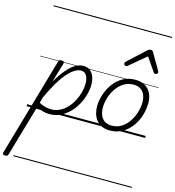

<svg xmlns="http://www.w3.org/2000/svg" viewBox="-303 -1175 1689 1856"><g transform="rotate(15 541.5 -247.5)"><path d="M-78 515Q-92 515 -99 508.5Q-106 502 -102 491L182 -495Q186 -506 192 -510.5Q198 -515 212 -515Q228 -515 234.5 -509.5Q241 -504 238 -492L179 -293Q224 -371 267 -421Q310 -471 351 -495Q392 -519 433 -519Q486 -519 518.5 -477Q551 -435 551 -361Q551 -314 537 -262.5Q523 -211 496 -161Q469 -111 429.5 -71Q390 -31 340.5 -7Q291 17 231 17Q199 17 165 7.5Q131 -2 102 -22L-48 496Q-51 506 -57.5 510.5Q-64 515 -78 515ZM114 -65Q150 -45 180.5 -38.5Q211 -32 237 -32Q284 -32 324 -52.5Q364 -73 395.5 -107.5Q427 -142 449 -184.5Q471 -227 482.5 -271.5Q494 -316 494 -355Q494 -389 486 -414.5Q478 -440 461.5 -454.5Q445 -469 420 -469Q380 -469 332 -430.5Q284 -392 233 -314.5Q182 -237 129 -120ZM0 490H595V500H0ZM0 -20H595V0H0ZM0 -505H595V-500H0ZM0 -1010H595V-1000H0Z M836 19Q779 19 739 -5.5Q699 -30 678.5 -74.5Q658 -119 658 -177Q658 -232 677 -291.5Q696 -351 732.5 -403Q769 -455 824 -487Q879 -519 952 -519Q1008 -519 1048 -495.5Q1088 -472 1108.5 -429.5Q1129 -387 1129 -330Q1129 -288 1118 -240Q1107 -192 1084 -146Q1061 -100 1025.5 -63Q990 -26 942.5 -3.5Q895 19 836 19ZM841 -31Q898 -31 941 -59.5Q984 -88 1013 -132.5Q1042 -177 1057 -228Q1072 -279 1072 -324Q1072 -369 1057.5 -401.5Q1043 -434 1015 -451.5Q987 -469 946 -469Q891 -469 847.5 -441.5Q804 -414 774.5 -369.5Q745 -325 730 -275Q715 -225 715 -180Q715 -135 729.5 -101Q744 -67 772.5 -49Q801 -31 841 -31ZM585 490H1186V500H585ZM585 -20H1186V0H585ZM585 -505H1186V-500H585ZM585 -1010H1186V-1000H585Z M827 -623Q819 -623 812 -630Q805 -637 805 -645Q805 -650 807 -654Q809 -658 813 -662L989 -825Q997 -832 1004 -834.5Q1011 -837 1019 -837Q1026 -837 1032.5 -834Q1039 -831 1043 -824L1139 -660Q1141 -655 1142.5 -651.5Q1144 -648 1144 -644Q1144 -635 1135.5 -629Q1127 -623 1119 -623Q1113 -623 1109 -626Q1105 -629 1102 -634L1009 -769L848 -634Q842 -629 837 -626Q832 -623 827 -623Z"/></g></svg>

Font: Playwrite AU QLD Guides
Style: Regular
Weight: 400
Designer: Veronika Burian, José Scaglione
Foundry: TypeTogether
Version: Version 1.003